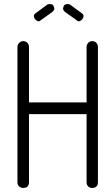

<svg xmlns="http://www.w3.org/2000/svg" viewBox="-20 -927 550 947"><path d="M66 -695Q66 -707 74.5 -715.5Q83 -724 94 -724Q108 -724 115.5 -715.5Q123 -707 123 -695V-422H407V-695Q407 -707 415 -715.5Q423 -724 434 -724Q448 -724 455.5 -715.5Q463 -707 463 -695V-29Q463 0 434 0Q423 0 415 -7.5Q407 -15 407 -29V-364H123V-29Q123 0 94 0Q83 0 74.5 -7.5Q66 -15 66 -29ZM383 -862Q392 -856 392 -848Q392 -840 386.5 -833Q381 -826 373.5 -823Q366 -820 361 -825L301 -868Q291 -876 291 -885Q291 -889 295 -898Q299 -907 314 -907Q321 -907 326 -904ZM156 -862Q147 -856 147 -848Q147 -840 152.5 -833Q158 -826 165.5 -823Q173 -820 178 -825L238 -868Q248 -876 248 -885Q248 -889 244 -898Q240 -907 225 -907Q217 -907 213 -904Z"/></svg>

Font: VDS
Style: Thin
Weight: 100
Width: 0
Designer: artmaker
Foundry: artmaker
Version: Version 1.000 2012 initial release